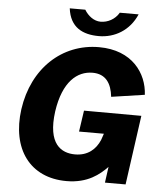

<svg xmlns="http://www.w3.org/2000/svg" viewBox="-61 -983 892 1047"><g transform="rotate(5 385.0 -460.0)"><path d="M655 -930H552C530 -892 490 -872 452 -872C415 -872 383 -897 363 -930H278C291 -826 361 -793 449 -793C535 -793 616 -839 655 -930ZM342 10C459 10 522 -44 564 -87L552 0H665L718 -380L404 -381L387 -265H523L511 -230C489 -178 446 -139 376 -139C301 -139 223 -182 248 -364C272 -528 349 -591 433 -591C505 -591 537 -542 545 -469L727 -496C721 -613 638 -733 456 -733C254 -733 95 -586 63 -359C33 -139 142 10 342 10Z"/></g></svg>

Font: United Sans ExtraBold
Style: Italic
Weight: 800
Italic angle: -8°
Designer: Pablo Impallari, Rodrigo Fuenzalida (Modified by Dan O. Williams)
Version: Version 1.000;PS 001.000;hotconv 1.0.88;makeotf.lib2.5.64775